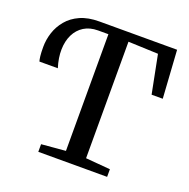

<svg xmlns="http://www.w3.org/2000/svg" viewBox="-131 -869 980 995"><g transform="rotate(20 359.0 -371.5)"><path d="M184 0V-42L317 -53.5V-697H260Q215 -697 183 -677Q151 -657 133.8 -621.8Q116.5 -586.5 115.5 -540.2Q114.5 -494 131 -441.5H29.5Q26.5 -450 24.2 -469.2Q22 -488.5 22 -520Q22 -560 34.8 -599.2Q47.5 -638.5 74.8 -671.2Q102 -704 145.5 -723.5Q189 -743 250.5 -743H679L696 -479H634.5L593 -689.5L428 -696V-53.5L563.5 -42V0Z"/></g></svg>

Font: Merriweather 48pt
Style: Regular
Weight: 400
Version: Version 2.100